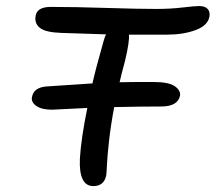

<svg xmlns="http://www.w3.org/2000/svg" viewBox="-20 -631 721 642"><path d="M292 -8.8Q243.2 -8.8 247.1 -100.1Q251 -167.5 272 -270Q157.7 -264.2 153.8 -264.2Q119.1 -264.2 101.3 -276.9Q83.5 -289.6 86.9 -306.2Q92.3 -337.9 133.8 -341.8Q218.3 -347.7 289.1 -352.1Q300.3 -402.3 327.1 -496.1Q331.1 -510.7 335 -516.1Q310.1 -516.6 184.1 -521Q131.3 -522.9 113 -538.1Q94.7 -553.2 99.1 -578.1Q104 -607.9 149.9 -607.9Q228.5 -607.9 334.7 -604.5Q440.9 -601.1 501 -601.1Q550.3 -601.1 590.8 -606Q631.3 -610.8 646 -610.8Q666 -610.8 674.6 -600.8Q683.1 -590.8 680.2 -575.2Q674.8 -545.4 633.8 -530.3Q592.8 -515.1 537.1 -515.1H411.1Q413.6 -492.7 397.9 -426.8Q385.7 -382.3 379.9 -356Q417 -356.9 492.2 -356.9Q543.5 -356.9 564 -343Q584.5 -329.1 582 -311Q574.2 -274.9 519 -274.9Q447.8 -274.9 361.8 -272.9Q350.1 -210.4 344.5 -159.2Q338.9 -107.9 337.6 -79.6Q336.4 -51.3 335 -43.9Q327.6 -8.8 292 -8.8Z"/></svg>

Font: Shantell Sans Irregular Bouncy
Style: Italic
Weight: 400
Italic angle: -11.31°
Designer: Stephen Nixon, Anya Danilova, Shantell Martin
Foundry: Arrow Type
Version: Version 1.006;[9816181b4]